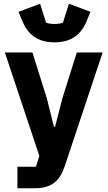

<svg xmlns="http://www.w3.org/2000/svg" viewBox="-20 -805 574 1025"><path d="M271 -579C359 -579 412 -619 442 -691L463 -742L348 -785L316 -684C308 -680 288 -677 271 -677C254 -677 234 -680 226 -684L194 -785L79 -742L100 -691C130 -619 183 -579 271 -579ZM313 -280 274 -128H268L230 -280L153 -525H6L190 27L172 85H73V200H165C255 200 299 162 326 81L528 -525H390Z"/></svg>

Font: LVC Sans
Style: Bold
Weight: 700
Designer: Mike Abbink, Paul van der Laan, Pieter van Rosmalen
Foundry: Bold Monday
Version: Version 3.0